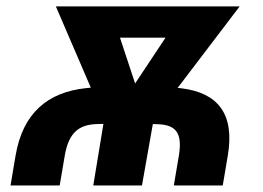

<svg xmlns="http://www.w3.org/2000/svg" viewBox="-20 -565 802 585"><path d="M161.9 0 177.2 -90.2C189.6 -163.7 222.7 -185.7 277.3 -187.1L295.1 -187.5L264.2 0H412.6L445.7 -187.1L463.4 -186.4C517.4 -183.9 536.2 -158 524.9 -90.2L509.6 0H658.7L674 -90.2C696 -219.5 642.4 -282 534.1 -295.8L521.3 -297.2L710.2 -545.5H150.2L256.7 -297.9L242.2 -296.5C125.7 -284.1 49.4 -221.2 27.3 -90.2L12.1 0ZM345.5 -450.3H484.4L391.7 -310.7Z"/></svg>

Font: Margiela Sans
Style: Bold Italic
Weight: 700
Italic angle: -9.39999°
Designer: Stefan Endress, Andreas Faust
Version: Version 1.100;FEAKit 1.0